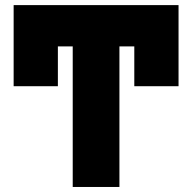

<svg xmlns="http://www.w3.org/2000/svg" viewBox="-20 -743 764 763"><path d="M34.2 -400.4V-722.7H689.5V-400.4H513.7V-558.6H454.6V0H269V-558.6H210V-400.4Z"/></svg>

Font: Giphurs Black
Style: Regular
Weight: 900
Version: Version 0.920; ttfautohint (v1.8.4.7-5d5b)